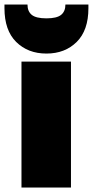

<svg xmlns="http://www.w3.org/2000/svg" viewBox="-21 -840 416 860"><path d="M75.2 0V-564H296.9V0ZM375 -803.2Q375 -704.1 322.5 -652.1Q270 -600.1 187 -600.1Q104 -600.1 51.5 -652.1Q-1 -704.1 -1 -803.2V-819.8H102.1Q102.1 -789.1 121.3 -773.4Q140.6 -757.8 187 -757.8Q233.4 -757.8 252.7 -773.4Q272 -789.1 272 -819.8H375Z"/></svg>

Font: SVN-Poppins Black
Style: Regular
Weight: 900
Designer: Ninad Kale (Devanagari), Jonny Pinhorn (Latin)
Foundry: Indian Type Foundry
Version: Version 3.002 2017